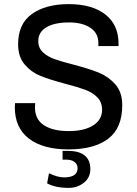

<svg xmlns="http://www.w3.org/2000/svg" viewBox="-20 -716 667 933"><path d="M556 -504V-492H458V-507Q458 -555 419 -581Q380 -607 316 -607Q245 -607 205.5 -583.5Q166 -560 166 -516Q166 -483 188.5 -462Q211 -441 244.5 -429Q278 -417 337 -402Q413 -382 460 -363Q507 -344 540.5 -306Q574 -268 574 -205Q574 -93 505.5 -41.5Q437 10 313 10Q189 10 120.5 -42.5Q52 -95 52 -195L53 -215H151L150 -194Q150 -136 193.5 -107.5Q237 -79 314 -79Q389 -79 432.5 -106.5Q476 -134 476 -182Q476 -220 452.5 -243.5Q429 -267 393.5 -280Q358 -293 297 -309Q222 -329 177 -347Q132 -365 100 -402.5Q68 -440 68 -501Q68 -600 135 -648Q202 -696 314 -696Q427 -696 491.5 -646Q556 -596 556 -504ZM419 106Q419 147 387.5 172Q356 197 314 197Q249 197 209 175L218 126Q260 146 291 146Q357 146 357 101Q357 82 342 71Q327 60 305 60H284V17H308Q419 17 419 106Z"/></svg>

Font: Chivo
Style: Regular
Weight: 400
Designer: Hector Gatti
Foundry: Omnibus-Type
Version: Version 1.003